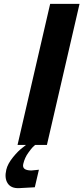

<svg xmlns="http://www.w3.org/2000/svg" viewBox="-20 -742 427 983"><path d="M158.2 216.8Q96.2 219.7 78.1 221.2Q36.6 223.1 19.3 196.5Q2 169.9 12.2 127Q19 97.2 46.6 63Q74.2 28.8 99.1 11.2L123 -7.8H170.9Q156.2 2.4 147.7 11.2Q139.2 20 125 40Q106.9 64.5 99.1 97.2Q95.2 113.8 105.2 122.1Q115.2 130.4 140.1 130.9L179.2 127ZM220.2 0H69.8L236.8 -722.2H387.2Z"/></svg>

Font: Perun
Style: Bold Italic
Weight: 700
Italic angle: -12°
Foundry: Copyright (c) Stefan Peev, Context Ltd, 2016
Version: Version 001.000